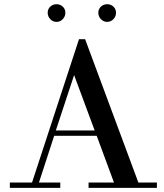

<svg xmlns="http://www.w3.org/2000/svg" viewBox="-20 -902 789 922"><path d="M221.4 -810.1Q209 -823.2 209 -840.8Q209 -858.4 221.4 -870.1Q233.9 -881.8 251.5 -881.8Q269 -881.8 281.5 -870.1Q293.9 -858.4 293.9 -840.8Q293.9 -823.2 281.5 -810.1Q269 -796.9 251.5 -796.9Q233.9 -796.9 221.4 -810.1ZM464.6 -810.1Q452.1 -823.2 452.1 -840.8Q452.1 -858.4 464.6 -870.1Q477.1 -881.8 494.6 -881.8Q512.2 -881.8 524.7 -870.1Q537.1 -858.4 537.1 -840.8Q537.1 -823.2 524.7 -810.1Q512.2 -796.9 494.6 -796.9Q477.1 -796.9 464.6 -810.1ZM27.3 0V-25.4H133.8L359.4 -713.9H388.7L644.5 -25.4H733.4V0H405.3V-25.4H527.3L444.3 -250H240.2L167 -25.4H269.5V0ZM248 -275.4H434.6L335.9 -541.5Z"/></svg>

Font: Theano Didot
Style: Regular
Weight: 400
Designer: Alexey Kryukov
Version: Version 2.0